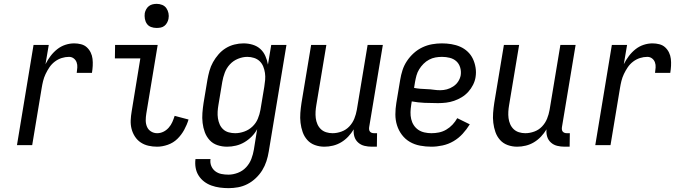

<svg xmlns="http://www.w3.org/2000/svg" viewBox="-20 -753 3540 996"><path d="M68 0 154 -520H233L216 -420Q227 -442 242 -462Q257 -482 276.5 -497.5Q296 -513 319 -520.5Q342 -528 365 -528Q383 -528 400.5 -523.5Q418 -519 430.5 -507.5Q443 -496 450.5 -480.5Q458 -465 460 -447.5Q462 -430 461 -411.5Q460 -393 457 -375H378Q380 -389 381 -403Q382 -417 377.5 -429.5Q373 -442 362.5 -450Q352 -458 338 -458Q319 -458 300 -452Q281 -446 264.5 -433.5Q248 -421 236.5 -404Q225 -387 216.5 -369Q208 -351 203.5 -332.5Q199 -314 196 -295L147 0Z M795 8Q772 8 750 3Q728 -2 710 -14Q692 -26 680 -44.5Q668 -63 662.5 -84.5Q657 -106 658 -129Q659 -152 663 -175L708 -450H576L577 -520H798L739 -164Q736 -146 736 -128.5Q736 -111 742.5 -95.5Q749 -80 763.5 -71Q778 -62 795 -62Q812 -62 827.5 -69.5Q843 -77 855 -90.5Q867 -104 874 -120Q881 -136 886 -152L958 -133Q950 -106 935.5 -79.5Q921 -53 900 -32.5Q879 -12 850.5 -2Q822 8 795 8ZM792 -608Q777 -608 763.5 -613Q750 -618 742 -629.5Q734 -641 731.5 -655.5Q729 -670 731 -685Q733 -695 738.5 -705Q744 -715 752.5 -721.5Q761 -728 771.5 -730.5Q782 -733 793 -733Q808 -733 821.5 -727.5Q835 -722 843 -710.5Q851 -699 854 -684.5Q857 -670 854 -655Q852 -645 846.5 -635Q841 -625 832.5 -618.5Q824 -612 813.5 -610Q803 -608 792 -608Z M1166 223Q1143 223 1120.5 220Q1098 217 1077 209.5Q1056 202 1039 189Q1022 176 1010.5 158Q999 140 995 118Q991 96 994 72H1072Q1069 91 1076 108Q1083 125 1097 135.5Q1111 146 1128.5 149.5Q1146 153 1165 153Q1189 153 1214 143.5Q1239 134 1257 114.5Q1275 95 1284 71Q1293 47 1297 23L1314 -83Q1303 -62 1285.5 -44.5Q1268 -27 1247.5 -15Q1227 -3 1204 2.5Q1181 8 1158 8Q1132 8 1108 0Q1084 -8 1067.5 -26Q1051 -44 1042.5 -67Q1034 -90 1031 -115.5Q1028 -141 1030 -167Q1032 -193 1036 -219L1056 -339Q1060 -362 1066.5 -385.5Q1073 -409 1085 -430.5Q1097 -452 1113.5 -471Q1130 -490 1151 -503Q1172 -516 1196 -522Q1220 -528 1243 -528Q1268 -528 1291 -521Q1314 -514 1330.5 -499Q1347 -484 1356.5 -462.5Q1366 -441 1370 -418L1387 -520H1466L1374 34Q1370 59 1362 83.5Q1354 108 1340.5 130Q1327 152 1307 171Q1287 190 1263.5 202Q1240 214 1215 218.5Q1190 223 1166 223ZM1200 -62Q1223 -62 1247 -70.5Q1271 -79 1289.5 -96.5Q1308 -114 1317.5 -137Q1327 -160 1331 -183L1351 -303Q1354 -321 1355.5 -339Q1357 -357 1354.5 -374.5Q1352 -392 1345.5 -408Q1339 -424 1327 -435.5Q1315 -447 1298 -452.5Q1281 -458 1263 -458Q1239 -458 1214.5 -448Q1190 -438 1172.5 -419Q1155 -400 1146 -376Q1137 -352 1133 -328L1113 -208Q1110 -191 1109 -173.5Q1108 -156 1110.5 -139.5Q1113 -123 1119.5 -108Q1126 -93 1138 -82Q1150 -71 1166.5 -66.5Q1183 -62 1200 -62Z M1663 8Q1637 8 1613.5 -0.5Q1590 -9 1574 -27Q1558 -45 1550 -68Q1542 -91 1539 -116Q1536 -141 1538 -167Q1540 -193 1544 -219L1594 -520H1673L1621 -208Q1618 -191 1617 -174Q1616 -157 1618 -140.5Q1620 -124 1626.5 -109Q1633 -94 1644.5 -83Q1656 -72 1672 -67Q1688 -62 1705 -62Q1728 -62 1751.5 -70.5Q1775 -79 1792 -97Q1809 -115 1818 -137.5Q1827 -160 1831 -183L1887 -520H1966L1895 -93Q1894 -86 1895 -80Q1896 -74 1899.5 -70Q1903 -66 1908.5 -64Q1914 -62 1921 -62H1936L1935 8H1909Q1889 8 1870.5 3.5Q1852 -1 1838 -13.5Q1824 -26 1818.5 -44Q1813 -62 1815 -82Q1803 -62 1786.5 -44.5Q1770 -27 1750 -15Q1730 -3 1707.5 2.5Q1685 8 1663 8Z M2218 8Q2188 8 2159 2.5Q2130 -3 2106 -17Q2082 -31 2065 -53.5Q2048 -76 2039.5 -103Q2031 -130 2031 -159.5Q2031 -189 2036 -219L2056 -339Q2060 -364 2068 -389Q2076 -414 2091 -436.5Q2106 -459 2126.5 -477.5Q2147 -496 2171.5 -507.5Q2196 -519 2221.5 -523.5Q2247 -528 2272 -528Q2297 -528 2321.5 -524Q2346 -520 2367.5 -510.5Q2389 -501 2406 -485Q2423 -469 2433 -448Q2443 -427 2447 -402.5Q2451 -378 2447 -353Q2444 -333 2434 -313Q2424 -293 2409 -276.5Q2394 -260 2375 -248.5Q2356 -237 2335.5 -230Q2315 -223 2294 -220.5Q2273 -218 2252 -218Q2218 -218 2183 -219.5Q2148 -221 2116 -227L2113 -208Q2110 -189 2109.5 -171Q2109 -153 2113 -135.5Q2117 -118 2126.5 -103.5Q2136 -89 2150 -79.5Q2164 -70 2182 -66Q2200 -62 2218 -62Q2238 -62 2257.5 -66Q2277 -70 2295 -80.5Q2313 -91 2327.5 -106.5Q2342 -122 2352 -140L2417 -108Q2401 -82 2380 -59Q2359 -36 2332.5 -20.5Q2306 -5 2276 1.5Q2246 8 2218 8ZM2264 -285Q2281 -285 2298 -289.5Q2315 -294 2331 -304.5Q2347 -315 2357 -330.5Q2367 -346 2370 -363Q2373 -384 2367 -403.5Q2361 -423 2347 -435.5Q2333 -448 2313.5 -453Q2294 -458 2273 -458Q2256 -458 2239 -455Q2222 -452 2206 -443.5Q2190 -435 2177 -422Q2164 -409 2154.5 -393.5Q2145 -378 2140.5 -361.5Q2136 -345 2133 -328L2128 -297Q2143 -294 2160.5 -292.5Q2178 -291 2195.5 -290.5Q2213 -290 2229.5 -287.5Q2246 -285 2264 -285Z M2663 8Q2637 8 2613.5 -0.5Q2590 -9 2574 -27Q2558 -45 2550 -68Q2542 -91 2539 -116Q2536 -141 2538 -167Q2540 -193 2544 -219L2594 -520H2673L2621 -208Q2618 -191 2617 -174Q2616 -157 2618 -140.5Q2620 -124 2626.5 -109Q2633 -94 2644.5 -83Q2656 -72 2672 -67Q2688 -62 2705 -62Q2728 -62 2751.5 -70.5Q2775 -79 2792 -97Q2809 -115 2818 -137.5Q2827 -160 2831 -183L2887 -520H2966L2895 -93Q2894 -86 2895 -80Q2896 -74 2899.5 -70Q2903 -66 2908.5 -64Q2914 -62 2921 -62H2936L2935 8H2909Q2889 8 2870.5 3.5Q2852 -1 2838 -13.5Q2824 -26 2818.5 -44Q2813 -62 2815 -82Q2803 -62 2786.5 -44.5Q2770 -27 2750 -15Q2730 -3 2707.5 2.5Q2685 8 2663 8Z M3068 0 3154 -520H3233L3216 -420Q3227 -442 3242 -462Q3257 -482 3276.5 -497.5Q3296 -513 3319 -520.5Q3342 -528 3365 -528Q3383 -528 3400.5 -523.5Q3418 -519 3430.5 -507.5Q3443 -496 3450.5 -480.5Q3458 -465 3460 -447.5Q3462 -430 3461 -411.5Q3460 -393 3457 -375H3378Q3380 -389 3381 -403Q3382 -417 3377.5 -429.5Q3373 -442 3362.5 -450Q3352 -458 3338 -458Q3319 -458 3300 -452Q3281 -446 3264.5 -433.5Q3248 -421 3236.5 -404Q3225 -387 3216.5 -369Q3208 -351 3203.5 -332.5Q3199 -314 3196 -295L3147 0Z"/></svg>

Font: Iosevka Curly
Style: Italic
Weight: 400
Italic angle: -9°
Monospace: yes
Designer: Belleve Invis
Foundry: Belleve Invis
Version: Version 22.1.2; ttfautohint (v1.8.4)